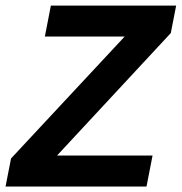

<svg xmlns="http://www.w3.org/2000/svg" viewBox="-29 -679 661 699"><path d="M504.4 0H-8.8L11.2 -102.1L424.8 -545.9H134.3L156.2 -658.7H612.3L592.8 -558.6L178.7 -112.8H526.4Z"/></svg>

Font: Liberation Mono
Style: Bold Italic
Weight: 700
Italic angle: -12°
Monospace: yes
Designer: Steve Matteson
Foundry: Ascender Corporation
Version: Version 2.1.5